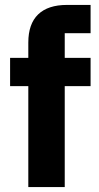

<svg xmlns="http://www.w3.org/2000/svg" viewBox="-20 -760 401 780"><path d="M95 -410H21V-525H95V-587Q95 -663 135 -701.5Q175 -740 252 -740H348V-625H243V-525H348V-410H243V0H95Z"/></svg>

Font: IBM Plex Arabic
Style: Bold
Weight: 700
Designer: Mike Abbink, Paul van der Laan, Pieter van Rosmalen, Wael Morcos, Khajak Apelian
Foundry: Bold Monday
Version: Version 1.0